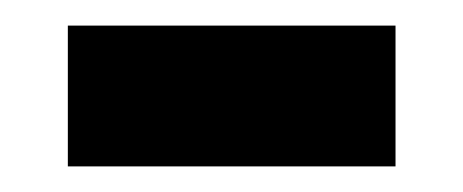

<svg xmlns="http://www.w3.org/2000/svg" viewBox="-20 -587 362 150"><path d="M33 -457H289V-567H33Z"/></svg>

Font: Noto Sans Khmer UI SemiBold
Style: Regular
Weight: 600
Designer: Danh Hong and the Monotype Design Team
Foundry: Monotype Imaging Inc.
Version: Version 2.002